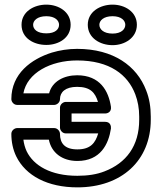

<svg xmlns="http://www.w3.org/2000/svg" viewBox="-20 -774 705 829"><path d="M459 -313C449 -381 412 -449 313 -449C255 -449 205 -422 192 -371H81C97 -459 198 -513 313 -513C454 -513 532 -451 564 -367C575 -338 581 -306 581 -271V-257C581 -144 525 -70 431 -34C398 -21 359 -15 314 -15C199 -15 125 -59 95 -121C88 -136 83 -154 81 -171H191C202 -115 248 -79 314 -79C414 -79 449 -152 459 -219C460 -229 457 -248 434 -248H289V-284H434C444 -284 462 -290 459 -313ZM631 -257V-271C631 -311 625 -349 611 -384C571 -489 470 -563 313 -563C274 -563 238 -557 204 -547C115 -519 29 -456 29 -346C29 -335 39 -321 54 -321H214C225 -321 239 -331 239 -346C239 -376 262 -399 313 -399C370 -399 391 -374 403 -334H264C253 -334 239 -324 239 -309V-223C239 -212 249 -198 264 -198H404C392 -157 371 -129 314 -129C260 -129 239 -155 239 -196C239 -207 229 -221 214 -221H54C43 -221 29 -211 29 -196C29 -161 36 -128 50 -99C91 -15 186 35 314 35C505 35 631 -81 631 -257ZM180 -630C140 -630 123 -648 123 -667C123 -685 141 -704 180 -704C218 -704 235 -685 235 -667C235 -648 219 -630 180 -630ZM180 -580C233 -580 285 -610 285 -667C285 -723 233 -754 180 -754C127 -754 73 -724 73 -667C73 -609 126 -580 180 -580ZM466 -629C427 -629 409 -648 409 -667C409 -685 427 -704 466 -704C504 -704 521 -685 521 -667C521 -648 504 -629 466 -629ZM466 -579C519 -579 571 -611 571 -667C571 -723 519 -754 466 -754C413 -754 359 -724 359 -667C359 -610 412 -579 466 -579Z"/></svg>

Font: Asimov
Style: XWidOu
Weight: 500
Designer: Google
Version: Version 2.000980; 2014